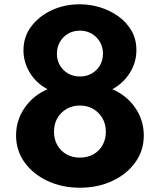

<svg xmlns="http://www.w3.org/2000/svg" viewBox="-20 -860 746 896"><path d="M353 16Q270 16 202.2 -15.5Q134.5 -47 94.8 -102Q55 -157 55 -228Q55 -300 95.8 -358Q136.5 -416 202 -443.5Q149 -471.5 119.2 -520.8Q89.5 -570 89.5 -625.5Q89.5 -687.5 125.2 -735.8Q161 -784 220.8 -812Q280.5 -840 352.5 -840Q400 -840 447 -825.8Q494 -811.5 532.2 -784Q570.5 -756.5 593.5 -717Q616.5 -677.5 616.5 -626Q616.5 -568.5 585.8 -519.8Q555 -471 504 -443.5Q570.5 -415.5 610.8 -357.5Q651 -299.5 651 -227.5Q651 -157 611.2 -102Q571.5 -47 504 -15.5Q436.5 16 353 16ZM353 -124.5Q389 -124.5 416.5 -140.2Q444 -156 459 -183.5Q474 -211 474 -245Q474 -280.5 458.2 -308Q442.5 -335.5 415.2 -351.5Q388 -367.5 353 -367.5Q318.5 -367.5 291 -351.8Q263.5 -336 247.8 -308.8Q232 -281.5 232 -245.5Q232 -210.5 247.2 -183.2Q262.5 -156 289.8 -140.2Q317 -124.5 353 -124.5ZM353 -503Q384 -503 408.2 -517Q432.5 -531 446.5 -555Q460.5 -579 460.5 -609.5Q460.5 -640 446.2 -664.5Q432 -689 407.8 -703Q383.5 -717 353 -717Q322 -717 298 -703Q274 -689 259.8 -664.5Q245.5 -640 245.5 -609.5Q245.5 -579 259.5 -555Q273.5 -531 298 -517Q322.5 -503 353 -503Z"/></svg>

Font: Spartan Thin
Style: Bold
Weight: 700
Version: Version 1.004